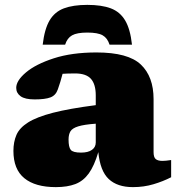

<svg xmlns="http://www.w3.org/2000/svg" viewBox="-20 -752 730 787"><path d="M681.5 -25.5Q648.5 -8.5 609 3.2Q569.5 15 525 15Q461 15 425.8 -18Q390.5 -51 383 -128.5Q366.5 -72.5 344 -41.2Q321.5 -10 288.8 2.5Q256 15 209 15Q124.5 15 79.8 -21.5Q35 -58 35 -133.5Q35 -170.5 47.5 -199.2Q60 -228 95.2 -250.2Q130.5 -272.5 197.2 -289.8Q264 -307 372.5 -321V-361Q372.5 -406.5 352.8 -428.8Q333 -451 287.5 -451Q270 -451 257.8 -450.5Q245.5 -450 236.5 -449.5Q227.5 -414.5 217 -385.5Q208.5 -361 186.8 -352.8Q165 -344.5 122 -344.5Q82.5 -344.5 64.5 -357.5Q46.5 -370.5 46.5 -392Q46.5 -421.5 86.5 -455.2Q126.5 -489 200.5 -513Q274.5 -537 375.5 -537Q505 -537 557.2 -487.5Q609.5 -438 609.5 -345.5V-128.5Q609.5 -107 618.5 -99.8Q627.5 -92.5 646 -92.5Q659 -92.5 681.5 -96ZM261 -180Q261 -149 270 -137.8Q279 -126.5 312 -126.5Q341.5 -126.5 357 -137.8Q372.5 -149 372.5 -168V-245Q324.5 -241.5 300.5 -234Q276.5 -226.5 268.8 -213.8Q261 -201 261 -180ZM338 -618.5Q295.5 -618.5 275.5 -607.2Q255.5 -596 247 -569H155Q162.5 -633 183.2 -668.2Q204 -703.5 242 -717.8Q280 -732 338 -732Q396.5 -732 434.2 -717.8Q472 -703.5 493 -668.2Q514 -633 521 -569H429Q420.5 -596 400.8 -607.2Q381 -618.5 338 -618.5Z"/></svg>

Font: Newsreader 6pt ExtraBold
Style: Regular
Weight: 800
Designer: Hugues Gentile
Foundry: Production Type
Version: Version 1.003; ttfautohint (v1.8.3)